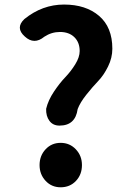

<svg xmlns="http://www.w3.org/2000/svg" viewBox="-20 -793 554 827"><path d="M463.9 -583Q463.9 -543.9 445.3 -506.3Q426.8 -468.8 402.8 -443.8Q378.9 -418.9 352.1 -385.3Q325.2 -351.6 314.5 -323.2Q304.7 -252 236.3 -252Q208 -252 192.9 -272.5Q177.7 -293 178.7 -324.2Q187.5 -361.3 212.4 -398.4Q237.3 -435.5 261.2 -460.4Q285.2 -485.4 304.2 -516.1Q323.2 -546.9 323.2 -573.2Q323.2 -610.4 300.3 -632.8Q277.3 -655.3 238.3 -655.3Q202.1 -655.3 170.9 -634.8Q127 -598.6 86.9 -635.7Q44.9 -672.9 85 -710.9Q162.1 -773.4 255.9 -773.4Q349.6 -773.4 406.7 -724.6Q463.9 -675.8 463.9 -583ZM333 -82Q333 -41 307.1 -13.7Q281.2 13.7 241.2 13.7Q202.1 13.7 176.3 -14.2Q150.4 -42 150.4 -82Q150.4 -122.1 176.3 -149.9Q202.1 -177.7 241.2 -177.7Q280.3 -177.7 306.6 -149.9Q333 -122.1 333 -82Z"/></svg>

Font: GenSenMaruGothic TW TTF Bold
Style: Regular
Weight: 700
Version: Version 1.301